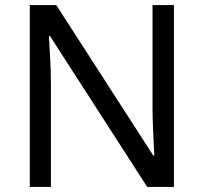

<svg xmlns="http://www.w3.org/2000/svg" viewBox="-20 -734 800 754"><path d="M663 0H558L176 -593H172Q174 -558 177 -506Q180 -454 180 -399V0H97V-714H201L582 -123H586Q585 -139 583.5 -171Q582 -203 580.5 -241Q579 -279 579 -311V-714H663Z"/></svg>

Font: Noto Sans Ugaritic
Style: Regular
Weight: 400
Designer: Monotype Design Team
Foundry: Monotype Imaging Inc.
Version: Version 2.001; ttfautohint (v1.8.4.7-5d5b)